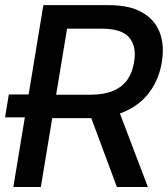

<svg xmlns="http://www.w3.org/2000/svg" viewBox="-29 -748 671 768"><path d="M135.3 -278.8H-8.8L6.3 -370.1H149.9ZM24.4 0 144.5 -727.5H404.3Q489.3 -727.5 540 -698.2Q590.8 -668.9 610.1 -617.7Q629.4 -566.4 618.2 -499Q607.4 -432.6 571 -382.1Q534.7 -331.5 473.9 -303.5Q413.1 -275.4 329.1 -275.4H131.8L148.9 -369.1H335Q388.7 -369.6 424.6 -385Q460.4 -400.4 480.7 -429.4Q501 -458.5 507.3 -499Q518.1 -561.5 488.3 -597.4Q458.5 -633.3 377.4 -633.3H239.3L134.3 0ZM438.5 0 316.4 -328.6H437.5L562.5 0Z"/></svg>

Font: Inter Tight Medium
Style: Italic
Weight: 500
Italic angle: -9.39999°
Designer: Rasmus Andersson
Foundry: rsms
Version: Version 3.004